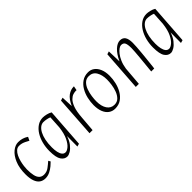

<svg xmlns="http://www.w3.org/2000/svg" viewBox="139 -1223 1995 1995"><g transform="rotate(-45 1137.0 -225.0)"><path d="M162 9Q125 9 98.5 -9.5Q72 -28 57.5 -67.5Q43 -107 43 -168Q43 -261 70.5 -326Q98 -391 140 -425Q182 -459 225 -459Q257 -459 280 -452Q303 -445 318 -437Q333 -429 338 -425L319 -386Q297 -398 280 -406.5Q263 -415 245.5 -420Q228 -425 205 -425Q179 -425 159.5 -407Q140 -389 126.5 -361Q113 -333 105 -301Q97 -269 93.5 -240.5Q90 -212 90 -194Q90 -139 98.5 -102.5Q107 -66 127 -47.5Q147 -29 179 -29Q219 -29 250.5 -52.5Q282 -76 310 -101L323 -78Q311 -65 286 -44Q261 -23 229 -7Q197 9 162 9Z M483 9Q443 9 416.5 -29.5Q390 -68 390 -164Q390 -220 403.5 -272.5Q417 -325 443 -367Q469 -409 506 -434Q543 -459 589 -459Q609 -459 639 -452Q669 -445 691 -431L661 0L629 9L630 -145Q614 -94 587 -59.5Q560 -25 532 -8Q504 9 483 9ZM501 -35Q521 -35 549 -57.5Q577 -80 602 -131Q627 -182 637 -266L645 -404Q630 -411 604.5 -416Q579 -421 558 -421Q533 -421 510.5 -403.5Q488 -386 471 -353.5Q454 -321 444.5 -275Q435 -229 435 -173Q435 -133 442 -101.5Q449 -70 463.5 -52.5Q478 -35 501 -35Z M816 0 846 -449 879 -459 885 -330Q917 -401 957 -430Q997 -459 1041 -459Q1043 -459 1044 -459Q1045 -459 1046 -459L1037 -411Q1034 -412 1031 -412Q1028 -412 1024 -412Q1009 -412 986.5 -405.5Q964 -399 940.5 -376Q917 -353 899 -304.5Q881 -256 875 -172L861 0Z M1186 9Q1146 9 1115.5 -13Q1085 -35 1068.5 -76.5Q1052 -118 1052 -176Q1052 -224 1063.5 -273.5Q1075 -323 1099.5 -365Q1124 -407 1162 -433Q1200 -459 1252 -459Q1291 -459 1321 -437Q1351 -415 1368.5 -373.5Q1386 -332 1386 -274Q1386 -226 1374.5 -176.5Q1363 -127 1338.5 -85Q1314 -43 1276.5 -17Q1239 9 1186 9ZM1210 -25Q1249 -25 1274 -50Q1299 -75 1313.5 -113.5Q1328 -152 1333.5 -193Q1339 -234 1339 -266Q1339 -334 1312 -379.5Q1285 -425 1229 -425Q1190 -425 1164.5 -399.5Q1139 -374 1125 -335Q1111 -296 1105.5 -255Q1100 -214 1100 -184Q1100 -111 1129 -68Q1158 -25 1210 -25Z M1496 0 1527 -449 1559 -459 1564 -308Q1599 -383 1640.5 -421Q1682 -459 1720 -459Q1761 -459 1779.5 -431Q1798 -403 1798 -347Q1798 -323 1795.5 -286Q1793 -249 1789 -206Q1785 -163 1780.5 -121.5Q1776 -80 1772.5 -47.5Q1769 -15 1767 0H1723Q1724 -14 1727 -45Q1730 -76 1734 -114.5Q1738 -153 1741.5 -192.5Q1745 -232 1747.5 -265Q1750 -298 1750 -316Q1750 -371 1738.5 -393.5Q1727 -416 1695 -416Q1681 -416 1661.5 -403Q1642 -390 1621 -363.5Q1600 -337 1583 -298Q1566 -259 1558 -208L1541 0Z M2005 9Q1965 9 1938.5 -29.5Q1912 -68 1912 -164Q1912 -220 1925.5 -272.5Q1939 -325 1965 -367Q1991 -409 2028 -434Q2065 -459 2111 -459Q2131 -459 2161 -452Q2191 -445 2213 -431L2183 0L2151 9L2152 -145Q2136 -94 2109 -59.5Q2082 -25 2054 -8Q2026 9 2005 9ZM2023 -35Q2043 -35 2071 -57.5Q2099 -80 2124 -131Q2149 -182 2159 -266L2167 -404Q2152 -411 2126.5 -416Q2101 -421 2080 -421Q2055 -421 2032.5 -403.5Q2010 -386 1993 -353.5Q1976 -321 1966.5 -275Q1957 -229 1957 -173Q1957 -133 1964 -101.5Q1971 -70 1985.5 -52.5Q2000 -35 2023 -35Z"/></g></svg>

Font: Ancizar Sans Thin
Style: Italic
Weight: 100
Italic angle: -4°
Designer: Cesar Puertas, Viviana Monsalve, Julian Moncada, Julian Prieto, Jose Castro, Mariel Hernandez, Felipe Aragon, Sara Alarc
Version: Version 8.100